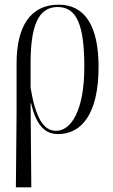

<svg xmlns="http://www.w3.org/2000/svg" viewBox="-20 -564 482 822"><path d="M48 238H114L111 -122H113C138 -16 180 10 229 10C327 10 402 -73 402 -278C402 -455 342 -544 231 -544C109 -544 51 -449 51 -293V-83ZM220 -4C165 -4 132 -62 111 -188V-293C111 -450 142 -534 227 -534C312 -534 341 -449 341 -277C341 -94 286 -4 220 -4Z"/></svg>

Font: Noto Serif Display ExtraCondensed Light
Style: Regular
Weight: 300
Width: 2
Designer: Monotype Design Team
Foundry: Monotype Imaging Inc.
Version: Version 2.009